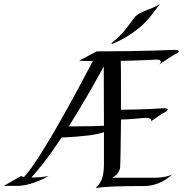

<svg xmlns="http://www.w3.org/2000/svg" viewBox="-74 -965 960 997"><path d="M178.2 -50.8Q152.3 -36.1 128.4 -26.4Q104.5 -16.6 84 -10.7Q63.5 -4.9 47.1 -2.4Q30.8 0 19 0H-54.2L35.2 -50.8Q39.1 -49.3 42.7 -48.1Q46.4 -46.9 50.8 -45.9Q58.1 -54.2 64.7 -62.5Q71.3 -70.8 76.7 -77.6Q82.5 -85.4 87.9 -91.8Q117.2 -132.3 162.6 -206.5Q182.1 -238.3 206.8 -280.5Q231.4 -322.8 262 -377.2Q292.5 -431.6 328.9 -499Q365.2 -566.4 408.2 -647.9Q387.7 -647.9 369.4 -648.4Q351.1 -648.9 336.9 -649.9L428.2 -698.2Q520.5 -698.2 594.2 -699.5Q668 -700.7 720.2 -702.1Q781.2 -704.1 828.1 -706.1Q844.7 -706.1 850.1 -703.4Q855.5 -700.7 854.5 -697.5Q853.5 -694.3 848.6 -690.9Q843.8 -687.5 839.8 -686Q835.9 -684.1 825.2 -677.7Q815.9 -672.4 799.1 -660.9Q782.2 -649.4 752.9 -629.9Q762.7 -640.6 761.2 -645.8Q759.8 -650.9 754.4 -653.3Q748 -655.8 736.8 -655.8Q728.5 -654.8 710.7 -654.1Q692.9 -653.3 668.2 -652.3Q643.6 -651.4 614 -650.4Q584.5 -649.4 553.2 -648.9Q553.7 -623.5 554 -593.5Q554.2 -563.5 554.2 -531Q554.2 -498.5 554.2 -463.9Q554.2 -429.2 554.2 -395Q604 -395.5 643.8 -396.7Q683.6 -397.9 711.9 -399.4Q745.1 -401.4 771 -402.8Q787.1 -403.3 792.5 -400.9Q797.9 -398.4 796.9 -395Q795.9 -391.6 791.3 -387.9Q786.6 -384.3 783.2 -382.8Q778.8 -380.9 770 -375.5Q762.2 -370.6 747.8 -361.1Q733.4 -351.6 710 -335Q713.9 -342.3 709.7 -346.2Q705.6 -350.1 698.7 -351.6Q690.4 -353.5 679.2 -353Q657.2 -351.6 626.7 -348.4Q596.2 -345.2 554.2 -344.2Q553.7 -299.3 553.2 -258.1Q552.7 -216.8 552.2 -183.3Q551.8 -149.9 551 -127Q550.3 -104 549.8 -95.2Q548.8 -85.4 543.9 -76.2Q540 -67.9 531.5 -58.6Q522.9 -49.3 507.8 -42H729Q744.6 -42 760.7 -43.9Q774.4 -45.4 790 -48.8Q805.7 -52.2 819.8 -59.1Q795.4 -36.1 771.5 -23.9Q747.6 -11.7 727.5 -6.3Q704.1 0 683.1 1Q635.3 1 592.8 1.5Q550.3 2 516.1 3.4Q481.9 4.9 457.8 7.1Q433.6 9.3 422.9 12.2Q438 -2.9 446.5 -17.6Q455.1 -32.2 459.5 -50.3Q463.9 -68.4 465.1 -91.1Q466.3 -113.8 465.8 -145V-278.8Q452.1 -273.9 433.6 -269.8Q415 -265.6 389.2 -262.2Q363.3 -258.8 328.1 -255.9Q293 -252.9 246.1 -251Q189 -165.5 149.2 -115.5Q109.4 -65.4 88.9 -43H90.8Q106.4 -43 122.1 -44.2Q137.7 -45.4 150.4 -46.9Q165 -48.8 178.2 -50.8ZM330.1 -309.1Q367.7 -309.1 402.6 -309.8Q437.5 -310.5 465.8 -312Q465.8 -365.2 465.3 -440.9Q464.8 -516.6 464.8 -620.1Q413.1 -524.4 367.7 -447.8Q322.3 -371.1 283.2 -309.1Q294.4 -308.1 306.2 -308.6Q317.9 -309.1 330.1 -309.1ZM756.8 -944.8Q743.7 -927.2 731.4 -911.1Q721.2 -897.5 710.4 -883.8Q699.7 -870.1 692.9 -862.8Q662.1 -829.1 629.4 -805.2Q596.7 -781.2 568.8 -765.6Q536.6 -747.6 505.9 -735.8Q505.4 -737.3 505.4 -738.8Q505.4 -741.7 505.9 -742.2Q530.8 -762.2 546.9 -778.3Q563 -794.4 575.7 -809.8Q588.4 -825.2 599.9 -841.3Q611.3 -857.4 627 -877.9Q638.7 -889.6 653.6 -897.2Q668.5 -904.8 685.5 -911.4Q702.6 -918 720.7 -925.5Q738.8 -933.1 756.8 -944.8Z"/></svg>

Font: Quintessential
Style: Regular
Weight: 400
Designer: Astigmatic (AOETI)
Foundry: Astigmatic (AOETI)
Version: Version 1.000